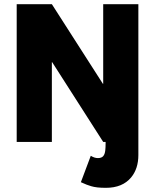

<svg xmlns="http://www.w3.org/2000/svg" viewBox="-20 -680 739 920"><path d="M486 0H474.5L230 -382H228.5V0H60V-660H228.5L473 -278.5H474.5V-660H643V63Q643 128 608.5 170Q567 220 487.5 220Q463.5 220 446.5 218Q429.5 216 417 212.2Q404.5 208.5 395.5 205L367.5 193L415 66.5Q432.5 77.5 449 77.5Q466.5 77.5 474.5 68.2Q482.5 59 484.5 40Q486 26 486 6.5Z"/></svg>

Font: Lucymar Sans ExtraBold
Style: Regular
Weight: 800
Foundry: The League of Moveable Type (original font) / Main changes by Cristiano Sobral with portions from Mirco Monsees
Version: Version 2.001;August 30, 2020;FontCreator 13.0.0.2681 64-bit